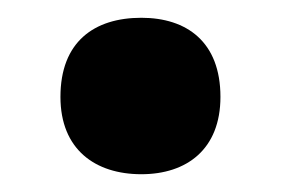

<svg xmlns="http://www.w3.org/2000/svg" viewBox="-20 -184 317 216"><path d="M48 -75C48 -16 87 12 139 12C190 12 228 -16 228 -75C228 -137 190 -164 139 -164C86 -164 48 -137 48 -75Z"/></svg>

Font: Noto Sans Lao SemiCondensed ExtraBold
Style: Regular
Weight: 800
Width: 4
Designer: Monotype Design Team
Foundry: Monotype Imaging Inc.
Version: Version 2.003